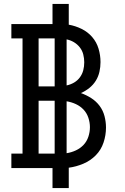

<svg xmlns="http://www.w3.org/2000/svg" viewBox="-20 -858 640 980"><path d="M248 102V0H38V-74H95V-662H38V-735H248V-838H331V-732Q365 -726 396.5 -710.5Q428 -695 450.5 -669Q473 -643 483 -609.5Q493 -576 493 -541Q493 -516 487.5 -491.5Q482 -467 469 -446Q456 -425 436 -409Q416 -393 393 -383Q421 -373 446 -357Q471 -341 488.5 -317.5Q506 -294 513.5 -265Q521 -236 521 -207Q521 -168 508.5 -130.5Q496 -93 469 -65.5Q442 -38 405.5 -22.5Q369 -7 331 -2V102ZM177 -417H259V-662H177ZM320 -422Q340 -426 358 -436.5Q376 -447 388 -463.5Q400 -480 405 -499.5Q410 -519 410 -540Q410 -560 405 -580Q400 -600 387.5 -616Q375 -632 357.5 -642.5Q340 -653 320 -657ZM177 -74H259V-344H177ZM320 -76Q345 -80 367.5 -90.5Q390 -101 406.5 -118.5Q423 -136 431 -160Q439 -184 439 -209Q439 -233 431 -257Q423 -281 406.5 -298.5Q390 -316 367.5 -326.5Q345 -337 320 -341Z"/></svg>

Font: Iosevka Slab Extended
Style: Regular
Weight: 400
Width: 7
Monospace: yes
Designer: Belleve Invis
Foundry: Belleve Invis
Version: Version 11.1.1; ttfautohint (v1.8.3)